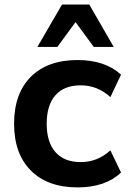

<svg xmlns="http://www.w3.org/2000/svg" viewBox="-20 -814 562 845"><path d="M321.3 10.7Q189.5 10.7 115.7 -63.5Q42 -137.7 42 -269.5Q42 -402.3 115.7 -476.1Q189.5 -549.8 321.3 -549.8Q442.4 -549.8 512.7 -485.4L465.8 -386.7Q409.2 -438.5 335 -438.5Q262.7 -438.5 224.1 -395Q185.5 -351.6 185.5 -269.5Q185.5 -188.5 224.1 -144.5Q262.7 -100.6 335 -100.6Q409.2 -100.6 465.8 -152.3L512.7 -54.7Q444.3 10.7 321.3 10.7ZM144.5 -607.4 252.9 -793.9H373L480.5 -607.4H392.6L312.5 -716.8L232.4 -607.4Z"/></svg>

Font: Min Sans Bold
Style: Regular
Weight: 700
Designer: Jinseong-Kim, NotoSansCJK, Nunito
Foundry: Jinseong-Kim
Version: Version 1.400;Glyphs 3.1.2 (3151)